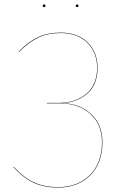

<svg xmlns="http://www.w3.org/2000/svg" viewBox="-20 -837 547 866"><path d="M40 -84 42 -85Q84 -38 131 -15.5Q178 7 242 7Q331 7 385.5 -47.5Q440 -102 440 -196Q440 -276 387 -323.5Q334 -371 248 -371H191V-373H245Q321 -373 369.5 -414Q418 -455 418 -531Q418 -600 374 -644Q330 -688 253 -688Q195 -688 152 -667Q109 -646 66 -603L65 -605Q107 -648 151 -669Q195 -690 253 -690Q331 -690 375.5 -645.5Q420 -601 420 -531Q420 -456 375 -416Q330 -376 263 -372Q341 -369 391.5 -322Q442 -275 442 -196Q442 -101 387 -46Q332 9 242 9Q177 9 130 -13.5Q83 -36 40 -84ZM185 -811Q185 -805 179 -805Q173 -805 173 -811Q173 -817 179 -817Q185 -817 185 -811ZM334 -811Q334 -805 328 -805Q322 -805 322 -811Q322 -817 328 -817Q334 -817 334 -811Z"/></svg>

Font: FiraGO Two
Style: Regular
Weight: 100
Designer: bBox Type
Foundry: bBox Type GmbH
Version: Version 1.001